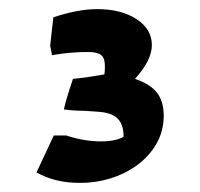

<svg xmlns="http://www.w3.org/2000/svg" viewBox="-20 -798 439 421"><path d="M60 -420 98 -501H125Q164 -488 202 -488Q233 -488 251 -498Q251 -525 238 -538Q225 -551 195 -553L165 -555Q158 -555 147 -555.5Q136 -556 120 -558Q125 -581 140 -625L166 -628Q206 -634 209 -635Q210 -642 210 -653Q210 -671 201.5 -677.5Q193 -684 173 -684Q133 -684 94 -677L90 -698L97 -760Q151 -778 193 -778Q246 -778 279.5 -756Q313 -734 313 -699Q313 -666 276 -625Q309 -614 324 -595Q339 -576 339 -544Q339 -503 314.5 -469.5Q290 -436 247.5 -416.5Q205 -397 155 -397Q100 -397 60 -420Z"/></svg>

Font: Suez One
Style: Regular
Weight: 400
Designer: Michal Sahar
Foundry: Hagilda
Version: Version 1.001